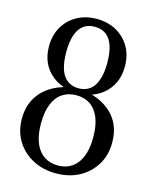

<svg xmlns="http://www.w3.org/2000/svg" viewBox="-111 -794 697 877"><g transform="rotate(15 237.5 -355.0)"><path d="M238 -27Q265 -27 287.5 -37Q310 -47 326.5 -67.5Q343 -88 352 -119Q361 -150 361 -193Q361 -248 346 -285Q331 -322 303.5 -340.5Q276 -359 238 -359Q200 -359 172 -340.5Q144 -322 129 -285Q114 -248 114 -193Q114 -150 123 -119Q132 -88 148.5 -67.5Q165 -47 188 -37Q211 -27 238 -27ZM238 -392Q269 -392 290.5 -408Q312 -424 323.5 -456.5Q335 -489 335 -537Q335 -586 324 -618.5Q313 -651 291.5 -667Q270 -683 238 -683Q206 -683 184.5 -667Q163 -651 152 -618.5Q141 -586 141 -537Q141 -489 152 -456.5Q163 -424 185 -408Q207 -392 238 -392ZM238 -720Q289 -720 329.5 -698Q370 -676 393.5 -636Q417 -596 417 -543Q417 -500 401.5 -466Q386 -432 355.5 -407.5Q325 -383 280 -373L292 -391L291 -367L280 -386Q334 -375 372.5 -348.5Q411 -322 431 -283Q451 -244 451 -192Q451 -132 423 -86.5Q395 -41 347.5 -15.5Q300 10 238 10Q177 10 128.5 -15.5Q80 -41 52 -86.5Q24 -132 24 -192Q24 -243 44.5 -282.5Q65 -322 103.5 -348.5Q142 -375 196 -386L184 -366V-391L196 -373Q151 -383 120 -407.5Q89 -432 73.5 -466Q58 -500 58 -543Q58 -596 81.5 -636Q105 -676 145.5 -698Q186 -720 238 -720Z"/></g></svg>

Font: Roboto Serif 120pt ExtraCondensed
Style: Regular
Weight: 400
Width: 2
Designer: Greg Gazdowicz
Foundry: Commercial Type
Version: Version 1.008